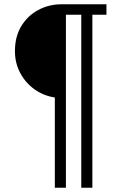

<svg xmlns="http://www.w3.org/2000/svg" viewBox="-20 -706 640 900"><path d="M237 174V-249Q184 -257 141.5 -287.5Q99 -318 74.5 -364.5Q50 -411 50 -466Q50 -534 79.5 -583Q109 -632 159 -659Q209 -686 269 -686H479V-637H413V174H361V-637H289V174Z"/></svg>

Font: Chivo Mono Thin
Style: Regular
Weight: 250
Designer: Hector Gatti
Foundry: Omnibus-Type
Version: Version 1.008